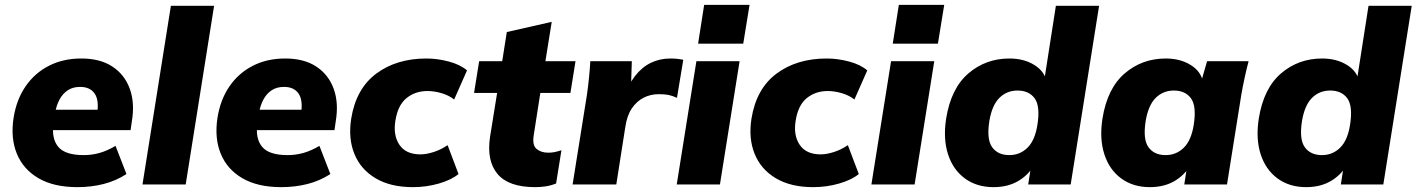

<svg xmlns="http://www.w3.org/2000/svg" viewBox="-20 -760 5836 791"><path d="M299 11Q202 11 139 -25.5Q76 -62 49.5 -126.5Q23 -191 36 -275Q48 -350 85.5 -404.5Q123 -459 181.5 -489Q240 -519 315 -519Q393 -519 443.5 -485.5Q494 -452 515 -393.5Q536 -335 523 -259L518 -224H177L190 -308H400L380 -290Q389 -347 370 -374.5Q351 -402 310 -402Q280 -402 259 -388Q238 -374 225 -349.5Q212 -325 207 -294L200 -250Q192 -188 220.5 -154.5Q249 -121 325 -121Q359 -121 390.5 -130Q422 -139 456 -159L501 -43Q458 -15 407 -2Q356 11 299 11Z M567 0 684 -736H862L745 0Z M1139 11Q1042 11 979 -25.5Q916 -62 889.5 -126.5Q863 -191 876 -275Q888 -350 925.5 -404.5Q963 -459 1021.5 -489Q1080 -519 1155 -519Q1233 -519 1283.5 -485.5Q1334 -452 1355 -393.5Q1376 -335 1363 -259L1358 -224H1017L1030 -308H1240L1220 -290Q1229 -347 1210 -374.5Q1191 -402 1150 -402Q1120 -402 1099 -388Q1078 -374 1065 -349.5Q1052 -325 1047 -294L1040 -250Q1032 -188 1060.5 -154.5Q1089 -121 1165 -121Q1199 -121 1230.5 -130Q1262 -139 1296 -159L1341 -43Q1298 -15 1247 -2Q1196 11 1139 11Z M1681 11Q1589 11 1527.5 -25.5Q1466 -62 1440 -126Q1414 -190 1427 -272Q1447 -395 1530.5 -457Q1614 -519 1737 -519Q1782 -519 1829 -506.5Q1876 -494 1904 -470L1851 -350Q1830 -367 1799.5 -376Q1769 -385 1741 -385Q1691 -385 1655 -356Q1619 -327 1609 -263Q1599 -203 1625.5 -163.5Q1652 -124 1712 -124Q1737 -124 1767.5 -134Q1798 -144 1824 -162L1869 -43Q1840 -19 1788.5 -4Q1737 11 1681 11Z M2185 11Q2075 11 2029.5 -43.5Q1984 -98 1999 -197L2028 -377H1933L1954 -508H2049L2068 -628L2253 -670L2227 -508H2351L2330 -377H2206L2179 -204Q2172 -162 2190.5 -146.5Q2209 -131 2238 -131Q2254 -131 2265.5 -133.5Q2277 -136 2293 -141L2271 -4Q2248 5 2226.5 8Q2205 11 2185 11Z M2339 0 2398 -369Q2403 -404 2406.5 -439Q2410 -474 2412 -508H2583L2578 -352H2548Q2567 -409 2595.5 -446Q2624 -483 2661 -501Q2698 -519 2742 -519Q2758 -519 2771 -517.5Q2784 -516 2795 -514L2769 -357Q2749 -366 2733.5 -369Q2718 -372 2694 -372Q2660 -372 2631.5 -357.5Q2603 -343 2583 -313.5Q2563 -284 2556 -236L2519 0Z M2768 0 2849 -508H3027L2946 0ZM2856 -580 2881 -740H3068L3042 -580Z M3330 11Q3238 11 3176.5 -25.5Q3115 -62 3089 -126Q3063 -190 3076 -272Q3096 -395 3179.5 -457Q3263 -519 3386 -519Q3431 -519 3478 -506.5Q3525 -494 3553 -470L3500 -350Q3479 -367 3448.5 -376Q3418 -385 3390 -385Q3340 -385 3304 -356Q3268 -327 3258 -263Q3248 -203 3274.5 -163.5Q3301 -124 3361 -124Q3386 -124 3416.5 -134Q3447 -144 3473 -162L3518 -43Q3489 -19 3437.5 -4Q3386 11 3330 11Z M3570 0 3651 -508H3829L3748 0ZM3658 -580 3683 -740H3870L3844 -580Z M4073 11Q4004 11 3955 -25Q3906 -61 3885.5 -125Q3865 -189 3878 -272Q3898 -396 3969.5 -457.5Q4041 -519 4139 -519Q4198 -519 4241 -492.5Q4284 -466 4292 -422H4281L4330 -736H4508L4391 0H4216L4230 -91H4246Q4224 -45 4179.5 -17Q4135 11 4073 11ZM4138 -121Q4182 -121 4213 -151.5Q4244 -182 4254 -246Q4266 -323 4242.5 -355Q4219 -387 4172 -387Q4128 -387 4097.5 -357Q4067 -327 4056 -262Q4044 -186 4067.5 -153.5Q4091 -121 4138 -121Z M4717 11Q4648 11 4599 -25Q4550 -61 4529.5 -125Q4509 -189 4522 -272Q4542 -396 4613.5 -457.5Q4685 -519 4783 -519Q4842 -519 4885 -492.5Q4928 -466 4936 -422L4927 -418L4953 -508H5124Q5115 -474 5107.5 -439Q5100 -404 5094 -370L5035 0H4859L4873 -91H4890Q4868 -45 4823.5 -17Q4779 11 4717 11ZM4782 -121Q4826 -121 4857 -151.5Q4888 -182 4898 -246Q4910 -323 4886.5 -355Q4863 -387 4816 -387Q4772 -387 4741.5 -357Q4711 -327 4700 -262Q4688 -186 4711.5 -153.5Q4735 -121 4782 -121Z M5361 11Q5292 11 5243 -25Q5194 -61 5173.5 -125Q5153 -189 5166 -272Q5186 -396 5257.5 -457.5Q5329 -519 5427 -519Q5486 -519 5529 -492.5Q5572 -466 5580 -422H5569L5618 -736H5796L5679 0H5504L5518 -91H5534Q5512 -45 5467.5 -17Q5423 11 5361 11ZM5426 -121Q5470 -121 5501 -151.5Q5532 -182 5542 -246Q5554 -323 5530.5 -355Q5507 -387 5460 -387Q5416 -387 5385.5 -357Q5355 -327 5344 -262Q5332 -186 5355.5 -153.5Q5379 -121 5426 -121Z"/></svg>

Font: Mulish ExtraLight Black
Style: Italic
Weight: 900
Italic angle: -9°
Version: Version 3.603